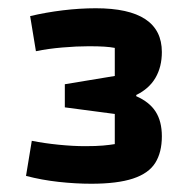

<svg xmlns="http://www.w3.org/2000/svg" viewBox="-20 -760 467 465"><path d="M201 -315Q163 -315 122 -319.5Q81 -324 43 -334L57 -419Q87 -413 122 -409.5Q157 -406 186 -406Q213 -406 229.5 -407.5Q246 -409 258 -411V-484L137 -500V-556L258 -576V-644Q248 -646 233 -647Q218 -648 195 -648Q166 -648 131 -645Q96 -642 67 -636L53 -721Q91 -730 132 -735Q173 -740 212 -740Q372 -740 372 -634Q372 -598 356.5 -571.5Q341 -545 310 -530V-527Q342 -513 357 -489.5Q372 -466 372 -430Q372 -391 356 -365.5Q340 -340 302 -327.5Q264 -315 201 -315Z"/></svg>

Font: Changa ExtraLight
Style: Bold
Weight: 700
Version: Version 3.002; ttfautohint (v1.8.2)